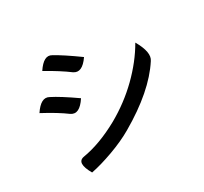

<svg xmlns="http://www.w3.org/2000/svg" viewBox="-159 -981 1318 1242"><g transform="rotate(-30 500.0 -360.0)"><path d="M247 -693Q304 -779 354 -749Q415 -716 526 -636Q467 -550 414 -587Q350 -635 247 -693ZM198 37Q139 -66 202 -78Q330 -99 477 -180Q601 -250 699 -346Q798 -443 860 -551Q921 -445 887 -397Q780 -232 530 -87Q458 -45 364 -11Q270 23 198 37ZM95 -466Q152 -552 204 -523Q266 -492 376 -415Q318 -326 265 -362Q202 -409 95 -466Z"/></g></svg>

Font: Swei Half Moon CJK SC
Style: Medium
Weight: 500
Version: Version 2.071